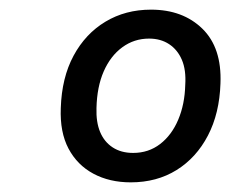

<svg xmlns="http://www.w3.org/2000/svg" viewBox="-20 -757 477 398"><path d="M251 -379Q207 -379 173.5 -397Q140 -415 122 -449Q104 -483 106 -533Q108 -596 132.5 -641.5Q157 -687 198.5 -712Q240 -737 293 -737Q359 -737 399.5 -697.5Q440 -658 437 -584Q435 -522 411 -476Q387 -430 346 -404.5Q305 -379 251 -379ZM256 -440Q288 -440 312 -458.5Q336 -477 349.5 -509Q363 -541 364 -581Q366 -612 357 -633Q348 -654 330.5 -665.5Q313 -677 289 -677Q258 -677 233.5 -659Q209 -641 195 -609Q181 -577 180 -533Q179 -504 187.5 -483.5Q196 -463 213.5 -451.5Q231 -440 256 -440Z"/></svg>

Font: Mona Sans ExtraLight Medium
Style: Italic
Weight: 500
Italic angle: -11.6951°
Version: Version 2.000